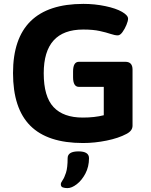

<svg xmlns="http://www.w3.org/2000/svg" viewBox="-20 -728 779 988"><path d="M407 8Q225 8 136 -81Q47 -170 47 -352Q47 -708 409 -708Q467 -708 522 -696.5Q577 -685 608 -667Q622 -659 630.5 -650Q639 -641 639 -632Q639 -620 630.5 -599.5Q622 -579 610 -562.5Q598 -546 586 -546Q571 -546 549 -553.5Q527 -561 493 -568.5Q459 -576 408 -576Q205 -576 205 -351Q205 -231 255.5 -177Q306 -123 406 -123Q467 -123 514 -135V-281H386Q356 -281 356 -331V-360Q356 -410 386 -410H625Q662 -410 662 -370V-81Q662 -55 631 -39Q590 -17 528.5 -4.5Q467 8 407 8ZM327 240Q314 240 303.5 236.5Q293 233 293 220Q293 212 302 199.5Q311 187 319.5 161Q328 135 328 86Q328 51 384 51Q438 51 438 86Q438 130 419.5 165Q401 200 375 220Q349 240 327 240Z"/></svg>

Font: Asap Semi Expanded
Style: Bold
Weight: 700
Width: 6
Designer: Pablo Cosgaya
Foundry: Omnibus-Type
Version: Version 3.001; ttfautohint (v1.8.4.7-5d5b)